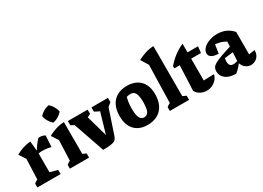

<svg xmlns="http://www.w3.org/2000/svg" viewBox="-19 -1529 3130 2289"><g transform="rotate(-30 1546.0 -384.5)"><path d="M418 -333Q325 -358 234 -343V-363Q257 -404 281.5 -438.5Q306 -473 336 -505Q360 -509 383.5 -504.5Q407 -500 427 -488ZM31 0V-52Q42 -62 53 -69.5Q64 -77 78 -83L89 -360L29 -452Q125 -507 232 -517L247 -365V-85L351 -57V0Z M479 0V-52Q489 -60 500.5 -68Q512 -76 526 -83L537 -360L477 -452Q526 -480 580.5 -497Q635 -514 695 -517V-79L743 -57V0ZM639 -782Q668 -756 688 -721.5Q708 -687 714 -650Q690 -622 654.5 -601Q619 -580 582 -575Q554 -598 533 -634Q512 -670 506 -708Q531 -736 565.5 -756Q600 -776 639 -782Z M935 4 763 -494H950L1068 -75H1035L1157 -494H1275L1140 -92Q1131 -63 1121.5 -44.5Q1112 -26 1092.5 -16Q1073 -6 1036.5 -1Q1000 4 935 4ZM897 -386Q855 -395 816.5 -409.5Q778 -424 742 -446V-504H1014V-446ZM1222 -386Q1139 -403 1067 -446V-504H1294V-446Z M1545 13Q1469 13 1415 -18Q1361 -49 1333 -106.5Q1305 -164 1305 -246Q1305 -330 1335 -390.5Q1365 -451 1422 -483.5Q1479 -516 1558 -516Q1636 -516 1691 -486Q1746 -456 1775 -399.5Q1804 -343 1804 -264Q1804 -177 1773.5 -115Q1743 -53 1685 -20Q1627 13 1545 13ZM1555 -87Q1581 -87 1598.5 -103Q1616 -119 1625 -155.5Q1634 -192 1634 -252Q1634 -308 1625 -343Q1616 -378 1597 -394.5Q1578 -411 1548 -411Q1526 -411 1494 -402Q1462 -393 1408 -375L1508 -441Q1491 -398 1483 -353Q1475 -308 1475 -250Q1475 -191 1484 -155Q1493 -119 1510.5 -103Q1528 -87 1555 -87Z M1855 0V-52Q1864 -60 1875.5 -68Q1887 -76 1902 -83L1915 -601L1852 -703Q1902 -730 1956 -747.5Q2010 -765 2072 -768V-79L2120 -57V0Z M2387 -619V-500H2531L2522 -413H2387V-113L2531 -117Q2520 -75 2493.5 -46.5Q2467 -18 2432 -3Q2397 12 2360 12Q2317 12 2278 -7.5Q2239 -27 2215 -68L2230 -413H2155V-443Q2199 -497 2258 -542.5Q2317 -588 2387 -619Z M2969 10Q2930 10 2895 -16.5Q2860 -43 2848 -97L2862 -374Q2789 -420 2684 -420Q2670 -420 2655.5 -418.5Q2641 -417 2627 -415L2725 -461L2701 -300Q2639 -302 2607.5 -321Q2576 -340 2576 -375Q2576 -412 2607 -444Q2638 -476 2690 -495Q2742 -514 2802 -514Q2866 -514 2919 -490Q2972 -466 3011 -420V-112L3092 -124Q3094 -85 3078 -54.5Q3062 -24 3033 -7Q3004 10 2969 10ZM2763 11Q2673 11 2621.5 -28Q2570 -67 2570 -132Q2570 -160 2582 -181Q2594 -202 2627.5 -221Q2661 -240 2722.5 -262Q2784 -284 2883 -314V-235L2692 -211L2742 -232Q2738 -217 2735.5 -202.5Q2733 -188 2733 -175Q2733 -137 2748 -120Q2763 -103 2793 -103Q2813 -103 2833 -109Q2853 -115 2875 -127V-116Q2851 -78 2824 -47Q2797 -16 2763 11Z"/></g></svg>

Font: Piazzolla Thin Black
Style: Regular
Weight: 900
Version: Version 2.005